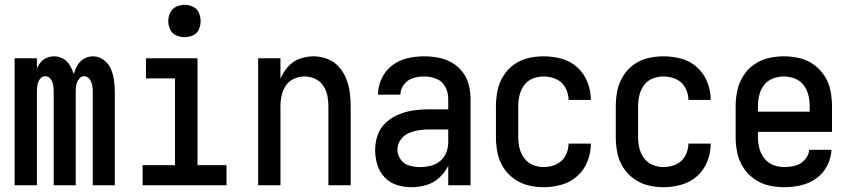

<svg xmlns="http://www.w3.org/2000/svg" viewBox="-20 -773 3540 801"><path d="M41 0H134V-390Q134 -404 136 -417.5Q138 -431 146.5 -443Q155 -455 169 -455Q183 -455 191.5 -443Q200 -431 202 -417.5Q204 -404 204 -390V0H296V-390Q296 -404 298 -417.5Q300 -431 309 -443Q318 -455 331 -455Q345 -455 353.5 -443Q362 -431 364.5 -417.5Q367 -404 367 -390V0H459V-390Q459 -414 455.5 -438.5Q452 -463 442.5 -485.5Q433 -508 412.5 -523Q392 -538 368 -538Q348 -538 330.5 -528Q313 -518 303 -500.5Q293 -483 288 -464Q282 -483 271.5 -500.5Q261 -518 243.5 -528Q226 -538 206 -538Q190 -538 175.5 -532Q161 -526 150.5 -514Q140 -502 134 -487V-530H41Z M575 0H925V-84H804V-530H589V-446H710V-84H575ZM750 -618Q768 -618 785 -625.5Q802 -633 809.5 -650Q817 -667 817 -685Q817 -703 809.5 -720Q802 -737 785 -745Q768 -753 750 -753Q732 -753 715 -745Q698 -737 690 -720Q682 -703 682 -685Q682 -667 690 -650Q698 -633 715 -625.5Q732 -618 750 -618Z M1057 0H1150V-330Q1150 -353 1155 -375Q1160 -397 1172.5 -416Q1185 -435 1206.5 -444.5Q1228 -454 1250 -454Q1273 -454 1294 -444.5Q1315 -435 1328 -416Q1341 -397 1345.5 -375Q1350 -353 1350 -330V0H1443V-330Q1443 -360 1439 -389Q1435 -418 1424 -445.5Q1413 -473 1393 -495Q1373 -517 1345 -527.5Q1317 -538 1287 -538Q1258 -538 1229.5 -527.5Q1201 -517 1181.5 -494.5Q1162 -472 1150 -445V-530H1057Z M1697 8Q1728 8 1758.5 -1Q1789 -10 1812.5 -31.5Q1836 -53 1850 -81V0H1943V-361Q1943 -391 1935.5 -420Q1928 -449 1909.5 -473Q1891 -497 1864.5 -512Q1838 -527 1808.5 -532.5Q1779 -538 1750 -538Q1714 -538 1679.5 -530Q1645 -522 1616.5 -500.5Q1588 -479 1572.5 -446Q1557 -413 1557 -378H1650Q1651 -401 1665.5 -420.5Q1680 -440 1703 -447Q1726 -454 1750 -454Q1775 -454 1800 -444.5Q1825 -435 1837.5 -411Q1850 -387 1850 -361V-317H1769Q1737 -317 1705.5 -312.5Q1674 -308 1644.5 -296Q1615 -284 1590.5 -262Q1566 -240 1555.5 -209.5Q1545 -179 1545 -147Q1545 -116 1554 -86Q1563 -56 1585 -33Q1607 -10 1636.5 -1Q1666 8 1697 8ZM1733 -76Q1711 -76 1688.5 -82Q1666 -88 1652 -107Q1638 -126 1638 -149Q1638 -171 1651 -189.5Q1664 -208 1684 -217Q1704 -226 1726 -229.5Q1748 -233 1769 -233H1850V-180Q1850 -158 1842 -137Q1834 -116 1816.5 -101.5Q1799 -87 1777 -81.5Q1755 -76 1733 -76Z M2248 8Q2286 8 2323 -2.5Q2360 -13 2388.5 -38.5Q2417 -64 2431 -100Q2445 -136 2445 -174H2352Q2352 -147 2338.5 -122.5Q2325 -98 2300 -87Q2275 -76 2248 -76Q2225 -76 2203 -85Q2181 -94 2167 -113Q2153 -132 2147.5 -154.5Q2142 -177 2142 -200V-330Q2142 -353 2147.5 -376Q2153 -399 2167 -418Q2181 -437 2203 -445.5Q2225 -454 2248 -454Q2275 -454 2300 -443Q2325 -432 2338.5 -407.5Q2352 -383 2352 -356H2445Q2445 -394 2431 -430Q2417 -466 2388.5 -492Q2360 -518 2323 -528Q2286 -538 2248 -538Q2215 -538 2183 -530.5Q2151 -523 2124 -503.5Q2097 -484 2079.5 -455.5Q2062 -427 2055.5 -395Q2049 -363 2049 -330V-200Q2049 -167 2055.5 -135Q2062 -103 2079.5 -75Q2097 -47 2124 -27.5Q2151 -8 2183 0Q2215 8 2248 8Z M2748 8Q2786 8 2823 -2.5Q2860 -13 2888.5 -38.5Q2917 -64 2931 -100Q2945 -136 2945 -174H2852Q2852 -147 2838.5 -122.5Q2825 -98 2800 -87Q2775 -76 2748 -76Q2725 -76 2703 -85Q2681 -94 2667 -113Q2653 -132 2647.5 -154.5Q2642 -177 2642 -200V-330Q2642 -353 2647.5 -376Q2653 -399 2667 -418Q2681 -437 2703 -445.5Q2725 -454 2748 -454Q2775 -454 2800 -443Q2825 -432 2838.5 -407.5Q2852 -383 2852 -356H2945Q2945 -394 2931 -430Q2917 -466 2888.5 -492Q2860 -518 2823 -528Q2786 -538 2748 -538Q2715 -538 2683 -530.5Q2651 -523 2624 -503.5Q2597 -484 2579.5 -455.5Q2562 -427 2555.5 -395Q2549 -363 2549 -330V-200Q2549 -167 2555.5 -135Q2562 -103 2579.5 -75Q2597 -47 2624 -27.5Q2651 -8 2683 0Q2715 8 2748 8Z M3252 8Q3287 8 3321.5 0Q3356 -8 3385 -28.5Q3414 -49 3430.5 -81Q3447 -113 3449 -148H3356Q3354 -125 3337.5 -106.5Q3321 -88 3298 -82Q3275 -76 3252 -76Q3228 -76 3206 -84.5Q3184 -93 3169 -112Q3154 -131 3148 -154Q3142 -177 3142 -200V-223H3451V-330Q3451 -363 3444.5 -395.5Q3438 -428 3420 -456Q3402 -484 3375 -503.5Q3348 -523 3315.5 -530.5Q3283 -538 3250 -538Q3217 -538 3185 -530.5Q3153 -523 3125.5 -503.5Q3098 -484 3080.5 -456Q3063 -428 3056 -395.5Q3049 -363 3049 -330V-200Q3049 -167 3056 -134.5Q3063 -102 3081 -74Q3099 -46 3126.5 -26.5Q3154 -7 3186.5 0.5Q3219 8 3252 8ZM3142 -307V-330Q3142 -353 3147.5 -376Q3153 -399 3167.5 -418Q3182 -437 3204.5 -445.5Q3227 -454 3250 -454Q3273 -454 3295.5 -445.5Q3318 -437 3332.5 -418Q3347 -399 3352.5 -376Q3358 -353 3358 -330V-307Z"/></svg>

Font: Iosevka SS08 Medium
Style: Regular
Weight: 500
Monospace: yes
Designer: Belleve Invis
Foundry: Belleve Invis
Version: Version 3.4.3; ttfautohint (v1.8.3)